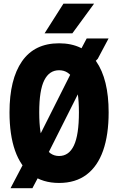

<svg xmlns="http://www.w3.org/2000/svg" viewBox="-20 -976 640 1040"><path d="M300 15Q211 15 151.2 -30Q91.5 -75 61.5 -160.2Q31.5 -245.5 31.5 -367.5Q31.5 -546.5 99.2 -644Q167 -741.5 300 -741.5Q433 -741.5 500.8 -644Q568.5 -546.5 568.5 -367.5Q568.5 -245.5 538.5 -160.2Q508.5 -75 448.8 -30Q389 15 300 15ZM300 -131Q353.5 -131 380.5 -188.2Q407.5 -245.5 407.5 -367.5Q407.5 -487 380.5 -541.2Q353.5 -595.5 300 -595.5Q247 -595.5 219.8 -541.2Q192.5 -487 192.5 -367.5Q192.5 -245.5 219.8 -188.2Q247 -131 300 -131ZM37 43.5 101.5 -79.5 123.5 -100.5 402 -654 401 -676 449.5 -767.5H568L509.5 -657.5L486.5 -634L203 -70L205 -50L155.5 43.5ZM372 -795.5H221.5L323.5 -956H489.5Z"/></svg>

Font: Spline Sans Mono
Style: Regular
Weight: 400
Monospace: yes
Designer: Eben Sorkin, Mirko Velimirovic
Foundry: Sorkin Type
Version: Version 1.004